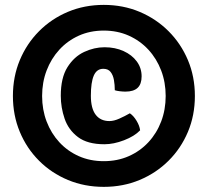

<svg xmlns="http://www.w3.org/2000/svg" viewBox="-20 -724 829 766"><path d="M31.5 -341Q31.5 -418 59 -484Q86.5 -550 135.8 -599.5Q185 -649 251 -676.8Q317 -704.5 394 -704.5Q471 -704.5 537 -676.8Q603 -649 652.5 -599.5Q702 -550 729.8 -484Q757.5 -418 757.5 -341Q757.5 -264 729.8 -198Q702 -132 652.5 -82.8Q603 -33.5 537 -6Q471 21.5 394 21.5Q317 21.5 251 -6Q185 -33.5 135.8 -82.8Q86.5 -132 59 -198Q31.5 -264 31.5 -341ZM148 -341Q148 -286.5 166 -239.2Q184 -192 216.8 -156.5Q249.5 -121 294.5 -101Q339.5 -81 394 -81Q448.5 -81 493.8 -101Q539 -121 572 -156.5Q605 -192 623 -239.2Q641 -286.5 641 -341Q641 -395.5 623 -442.8Q605 -490 572 -525.8Q539 -561.5 493.8 -581.8Q448.5 -602 394 -602Q339.5 -602 294.5 -581.8Q249.5 -561.5 216.8 -525.8Q184 -490 166 -442.8Q148 -395.5 148 -341ZM438 -364Q438 -385.5 434.5 -405Q431 -424.5 421.2 -437Q411.5 -449.5 392 -449.5Q366 -449.5 354.2 -422.5Q342.5 -395.5 342.5 -342Q342.5 -291.5 361.8 -266.2Q381 -241 416.5 -241Q434.5 -241 456.2 -250.8Q478 -260.5 498 -272Q512.5 -262.5 524.8 -242.2Q537 -222 539 -204Q516.5 -180.5 475 -164.5Q433.5 -148.5 396.5 -148.5Q329 -148.5 291 -177.2Q253 -206 237.8 -250.5Q222.5 -295 222.5 -342Q222.5 -413.5 249 -455.8Q275.5 -498 315.8 -516.8Q356 -535.5 397 -535.5Q439.5 -535.5 473 -520.2Q506.5 -505 525.8 -478.8Q545 -452.5 545 -419.5Q545 -388.5 529 -373.5Q513 -358.5 480.5 -358.5Q470.5 -358.5 457.8 -360Q445 -361.5 438 -364Z"/></svg>

Font: Signika Light
Style: Bold
Weight: 700
Version: Version 2.003;gftools[0.9.32]